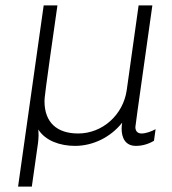

<svg xmlns="http://www.w3.org/2000/svg" viewBox="-20 -531 638 712"><path d="M270 -36C192 -36 145 -76 145 -156C145 -166 145 -177 193 -511H142L47 161H98L121 -1C122 -10 123 -20 123 -29C123 -41 122 -51 122 -51C148 -9 203 10 258 10C325 10 390 -22 433 -76C432 -69 431 -61 431 -54C431 -21 444 10 484 10C508 10 531 3 551 -9L557 -52C541 -43 520 -36 505 -36C492 -36 482 -43 482 -60C482 -62 482 -66 545 -511H494L450 -197C437 -105 360 -36 270 -36Z"/></svg>

Font: Chivo Light
Style: Italic
Weight: 300
Italic angle: -8°
Designer: Hector Gatti
Foundry: Omnibus-Type
Version: Version 1.003;PS 001.003;hotconv 1.0.70;makeotf.lib2.5.58329